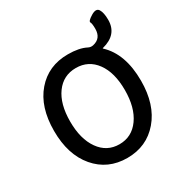

<svg xmlns="http://www.w3.org/2000/svg" viewBox="-206 -1057 1166 1225"><g transform="rotate(-30 377.0 -445.0)"><path d="M379 -750Q462 -750 512 -724Q529 -715 548 -719Q613 -733 613 -804Q613 -842 606 -854Q599 -866 640 -891Q681 -916 697 -890.5Q713 -865 713 -812Q713 -703 594 -673Q589 -672 593 -669Q700 -569 700 -371Q700 -195 611 -91Q522 13 379 13Q236 13 147.5 -91Q59 -195 59 -370.5Q59 -546 147 -648Q235 -750 379 -750ZM232.5 -165Q287 -88 379 -88Q471 -88 526 -165Q581 -242 581 -371Q581 -500 526.5 -574.5Q472 -649 379.5 -649Q287 -649 232.5 -574.5Q178 -500 178 -371Q178 -242 232.5 -165Z"/></g></svg>

Font: Resource Han Rounded JP Medium
Style: Regular
Weight: 500
Designer: Cyano Hao (round all glyphs); Ryoko NISHIZUKA 西塚涼子 (kana, bopomofo & ideographs); Paul D. Hunt (Latin, Greek & Cyrillic)
Foundry: Cyano Hao
Version: 0.990